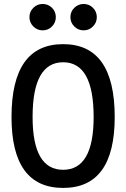

<svg xmlns="http://www.w3.org/2000/svg" viewBox="-20 -922 626 952"><path d="M293 9.8Q37.1 9.8 37.1 -341.8Q37.1 -703.1 293 -703.1Q548.8 -703.1 548.8 -341.8Q548.8 9.8 293 9.8ZM293 -80.1Q444.3 -80.1 444.3 -341.8Q444.3 -613.3 293 -613.3Q141.6 -613.3 141.6 -341.8Q141.6 -80.1 293 -80.1ZM191.4 -771.5Q164.6 -771.5 145.3 -790.8Q126 -810.1 126 -836.9Q126 -864.3 145.3 -883.3Q164.6 -902.3 191.4 -902.3Q218.8 -902.3 237.8 -883.3Q256.8 -864.3 256.8 -836.9Q256.8 -810.1 237.8 -790.8Q218.8 -771.5 191.4 -771.5ZM394.5 -771.5Q367.7 -771.5 348.4 -790.8Q329.1 -810.1 329.1 -836.9Q329.1 -864.3 348.4 -883.3Q367.7 -902.3 394.5 -902.3Q421.9 -902.3 440.9 -883.3Q460 -864.3 460 -836.9Q460 -810.1 440.9 -790.8Q421.9 -771.5 394.5 -771.5Z"/></svg>

Font: Cascadia Mono PL
Style: Regular
Weight: 400
Monospace: yes
Designer: Aaron Bell
Foundry: Saja Typeworks
Version: Version 2404.023; ttfautohint (v1.8.4)